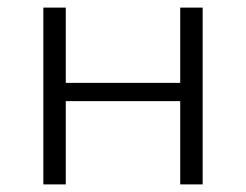

<svg xmlns="http://www.w3.org/2000/svg" viewBox="-20 -485 647 505"><path d="M454 -465H513V0H454V-219H153V0H94V-465H153V-267H454Z"/></svg>

Font: EauTestSC Semilight
Style: Regular
Weight: 300
Designer: Christian Thalmann (Catharsis Fonts)
Version: Version 0.001;PS 000.001;hotconv 1.0.88;makeotf.lib2.5.64775